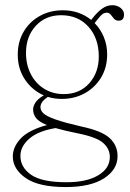

<svg xmlns="http://www.w3.org/2000/svg" viewBox="-20 -494 514 757"><path d="M301.5 5Q382 22 412.8 50.8Q443.5 79.5 443.5 121.5Q443.5 175 390 209.2Q336.5 243.5 239.5 243.5Q132.5 243.5 81.5 208Q30.5 172.5 30.5 123Q30.5 85.5 61.5 52.2Q92.5 19 165 -1Q133 -14 121.8 -29Q110.5 -44 110.5 -63Q110.5 -74.5 119.5 -89.2Q128.5 -104 152.5 -118Q107 -138 78.5 -180.2Q50 -222.5 50 -278.5Q50 -329.5 73.2 -369Q96.5 -408.5 136.8 -431Q177 -453.5 228 -453.5Q292 -453.5 339.5 -415.5L347 -425Q365 -447.5 383.5 -460.5Q402 -473.5 422.5 -473.5Q442 -473.5 455.5 -462.8Q469 -452 469 -437Q469 -412.5 448 -412.5Q436 -412.5 429.2 -420.5Q422.5 -428.5 416.5 -436.2Q410.5 -444 401.5 -444Q388 -444 377.8 -432.8Q367.5 -421.5 353 -403Q376 -380 389.2 -348.2Q402.5 -316.5 402.5 -279.5Q402.5 -228 378.5 -188.2Q354.5 -148.5 314 -126.2Q273.5 -104 224 -104Q195 -104 168.5 -112Q139.5 -92.5 139.5 -71.5Q139.5 -58 152 -46.5Q164.5 -35 199.5 -22.8Q234.5 -10.5 301.5 5ZM221 -434Q159.5 -434 121 -392Q82.5 -350 82.5 -285.5Q82.5 -238.5 101.5 -201.8Q120.5 -165 154.2 -144Q188 -123 231.5 -123Q293.5 -123 331.5 -165.2Q369.5 -207.5 369.5 -271.5Q369.5 -343 328.8 -388.5Q288 -434 221 -434ZM60.5 121Q60.5 165.5 102.5 195Q144.5 224.5 242.5 224.5Q321.5 224.5 367.2 197.2Q413 170 413 124.5Q413 93.5 387.5 70.2Q362 47 288 32Q233.5 21 199 11Q130 22.5 95.2 53Q60.5 83.5 60.5 121Z"/></svg>

Font: Fraunces 72pt Soft Thin
Style: Regular
Weight: 100
Version: Version 1.000;[b76b70a41]